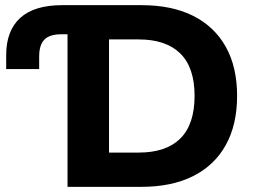

<svg xmlns="http://www.w3.org/2000/svg" viewBox="-20 -725 1000 745"><path d="M242 0V-592H218Q173 -592 152.5 -571.5Q132 -551 132 -506V-457H4V-511Q4 -606 58.5 -655.5Q113 -705 221 -705H529Q647 -705 729.5 -663.5Q812 -622 856 -543.5Q900 -465 900 -353Q900 -241 856 -162Q812 -83 729 -41.5Q646 0 529 0ZM403 -133H518Q625 -133 680 -188Q735 -243 735 -353Q735 -463 679.5 -517.5Q624 -572 518 -572H403Z"/></svg>

Font: Nunito Sans 9pt ExtraBold
Style: Regular
Weight: 800
Version: Version 3.101;gftools[0.9.27]